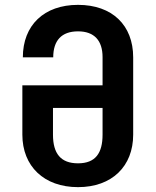

<svg xmlns="http://www.w3.org/2000/svg" viewBox="-20 -760 640 790"><path d="M301 -740C161 -740 74 -656 74 -524H199C199 -593 233 -631 301 -631C368 -631 402 -593 402 -525V-409H72V-206C72 -76 161 10 301 10C441 10 528 -76 528 -206V-524C528 -656 442 -740 301 -740ZM402 -206C402 -130 373 -88 301 -88C230 -88 198 -128 198 -206V-316H402Z"/></svg>

Font: Tekne LDO
Style: Bold
Weight: 700
Monospace: yes
Designer: Alessio Laiso, Mario Rullo, Paolo Rosset
Foundry: Alessio Laiso
Version: Version 1.000;hotconv 1.0.109;makeotfexe 2.5.65596